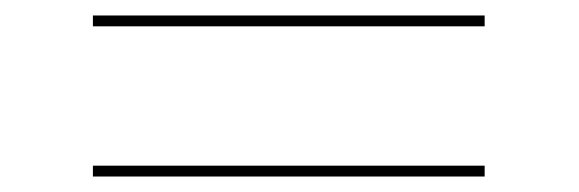

<svg xmlns="http://www.w3.org/2000/svg" viewBox="-20 -378 748 248"><path d="M606 -150V-164H100V-150ZM606 -344V-358H100V-344Z"/></svg>

Font: Josefin Slab Thin Thin
Style: Regular
Weight: 250
Version: Version 2.000